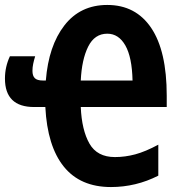

<svg xmlns="http://www.w3.org/2000/svg" viewBox="-21 -745 736 775"><path d="M412 -725Q527 -725 589.5 -632Q652 -539 652 -359V-313H305Q309 -220 340 -165.5Q371 -111 443 -111Q484 -111 525 -122Q566 -133 618 -161V-36Q573 -13 525 -1.5Q477 10 427 10Q303 10 236.5 -72.5Q170 -155 162 -313H117Q-1 -313 -1 -428Q-1 -475 19 -518H121Q116 -502 113 -487.5Q110 -473 110 -459Q110 -439 119.5 -429.5Q129 -420 152 -420H164Q175 -560 239 -642.5Q303 -725 412 -725ZM412 -609Q361 -609 335 -557Q309 -505 305 -420H514Q512 -514 485 -561.5Q458 -609 412 -609Z"/></svg>

Font: Noto Sans ExtraCondensed
Style: Bold
Weight: 700
Width: 2
Designer: Monotype Design Team
Foundry: Monotype Imaging Inc.
Version: Version 2.013; ttfautohint (v1.8.4.7-5d5b)